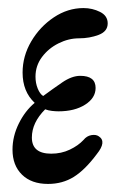

<svg xmlns="http://www.w3.org/2000/svg" viewBox="-20 -445 301 476"><path d="M99 11Q58 11 34.5 -12Q11 -35 11 -74Q11 -107 26.5 -138.5Q42 -170 66 -190Q36 -218 36 -265Q36 -306 57.5 -342.5Q79 -379 113.5 -402Q148 -425 187 -425Q209 -425 228 -415.5Q247 -406 247 -387Q247 -367 224.5 -358.5Q202 -350 176 -350Q150 -350 125 -337.5Q100 -325 84 -303.5Q68 -282 68 -255Q68 -239 73.5 -225.5Q79 -212 87 -207Q110 -224 134 -240.5Q158 -257 179 -257Q217 -257 217 -227Q217 -202 191 -185.5Q165 -169 125 -169Q118 -169 109 -170Q100 -171 92 -174Q59 -141 59 -104Q59 -64 107 -64Q132 -64 153 -74Q174 -84 187 -98Q195 -108 206.5 -110Q218 -112 225 -107Q245 -94 220 -63Q191 -24 163 -6.5Q135 11 99 11Z"/></svg>

Font: Junicode Two Beta Condensed
Style: Italic
Weight: 400
Width: 3
Italic angle: -9°
Version: Version 1.053; ttfautohint (v1.8.4)